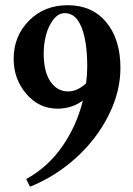

<svg xmlns="http://www.w3.org/2000/svg" viewBox="-20 -683 509 734"><path d="M94.7 30.8 80.1 1.5Q163.1 -43.9 218.3 -123.5Q273.4 -203.1 296.9 -298.8Q254.9 -267.6 199.2 -267.6Q129.4 -267.6 80.8 -324Q32.2 -380.4 32.2 -458Q32.2 -544.9 90.8 -604Q149.4 -663.1 238.8 -663.1Q332.5 -663.1 386.5 -597.7Q440.4 -532.2 440.4 -423.3Q440.4 -331.5 394.3 -240.5Q348.1 -149.4 269.5 -78.6Q190.9 -7.8 94.7 30.8ZM147 -479Q147 -408.7 172.9 -371.1Q198.7 -333.5 240.7 -333.5Q275.4 -333.5 309.1 -364.3Q313.5 -397.5 313.5 -428.7Q313.5 -523.9 291.7 -578.4Q270 -632.8 228 -632.8Q202.6 -632.8 183.6 -607.7Q164.6 -582.5 155.8 -548.3Q147 -514.2 147 -479Z"/></svg>

Font: Elstob SemiBold
Style: Regular
Weight: 600
Designer: Peter S. Baker
Version: Version 1.015